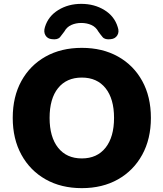

<svg xmlns="http://www.w3.org/2000/svg" viewBox="-20 -964 847 995"><path d="M404 11Q297 11 216.5 -34.5Q136 -80 91 -162Q46 -244 46 -353Q46 -463 91 -544.5Q136 -626 216.5 -671Q297 -716 404 -716Q511 -716 591.5 -671Q672 -626 717 -544.5Q762 -463 762 -353Q762 -244 717 -162Q672 -80 591.5 -34.5Q511 11 404 11ZM404 -143Q483 -143 527 -198.5Q571 -254 571 -353Q571 -452 527 -507Q483 -562 404 -562Q325 -562 281 -507.5Q237 -453 237 -353Q237 -254 281 -198.5Q325 -143 404 -143ZM249 -761Q226 -763 215.5 -781Q205 -799 213 -824Q230 -880 282 -912Q334 -944 401 -944Q469 -944 521 -912Q573 -880 590 -824Q599 -799 588 -781Q577 -763 554 -761Q524 -757 511.5 -772Q499 -787 490 -800Q477 -824 453.5 -834.5Q430 -845 401 -845Q373 -845 349.5 -834.5Q326 -824 313 -800Q304 -787 291.5 -772Q279 -757 249 -761Z"/></svg>

Font: Chiron GoRound TC H
Style: Regular
Weight: 900
Designer: Ryoko NISHIZUKA 西塚涼子 (kana, bopomofo & ideographs); Paul D. Hunt (Latin, Greek & Cyrillic); Sandoll Communications 산돌커뮤니
Foundry: Adobe
Version: Version 1.000;hotconv 1.1.1;makeotfexe 2.6.0